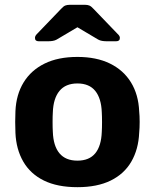

<svg xmlns="http://www.w3.org/2000/svg" viewBox="-20 -766 641 796"><path d="M301 10Q218 10 162 -17.5Q106 -45 76.5 -96Q47 -147 44 -215Q43 -235 43 -260.5Q43 -286 44 -305Q47 -374 78 -424.5Q109 -475 165 -502.5Q221 -530 301 -530Q380 -530 436 -502.5Q492 -475 523 -424.5Q554 -374 557 -305Q559 -286 559 -260.5Q559 -235 557 -215Q554 -147 524.5 -96Q495 -45 439 -17.5Q383 10 301 10ZM301 -100Q350 -100 375 -130.5Q400 -161 402 -220Q403 -235 403 -260Q403 -285 402 -300Q400 -358 375 -389Q350 -420 301 -420Q252 -420 226.5 -389Q201 -358 199 -300Q198 -285 198 -260Q198 -235 199 -220Q201 -161 226.5 -130.5Q252 -100 301 -100ZM140 -595Q125 -595 125 -609Q125 -617 133 -625L233 -729Q243 -740 250.5 -743Q258 -746 268 -746H334Q343 -746 350.5 -743Q358 -740 368 -729L468 -625Q477 -617 477 -609Q477 -595 462 -595H420Q412 -595 403 -596.5Q394 -598 387 -602L301 -653L215 -602Q208 -598 199 -596.5Q190 -595 182 -595Z"/></svg>

Font: Rubik SemiBold
Style: Regular
Weight: 600
Designer: Hubert and Fischer
Foundry: Hubert and Fischer
Version: Version 2.300;gftools[0.9.30]